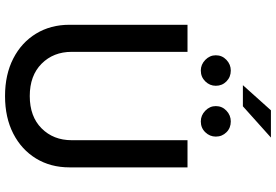

<svg xmlns="http://www.w3.org/2000/svg" viewBox="-190 -916 1117 778"><g transform="rotate(90 369.0 -526.5)"><path d="M547.6 -727.3H657.7V-248.9Q657.7 -172.6 621.8 -113.6Q585.9 -54.7 521 -21.3Q456 12.1 368.6 12.1Q281.6 12.1 216.6 -21.3Q151.6 -54.7 115.8 -113.6Q79.9 -172.6 79.9 -248.9V-727.3H189.6V-257.8Q189.6 -183.9 237.7 -136Q285.9 -88.1 368.6 -88.1Q451.7 -88.1 499.6 -136Q547.6 -183.9 547.6 -257.8ZM471.6 -781.2Q446.7 -781.2 428.1 -799.4Q409.4 -817.5 409.4 -842Q409.4 -867.5 428.1 -885.1Q446.7 -902.7 471.6 -902.7Q497.9 -902.7 515.4 -885.1Q533 -867.5 533 -842Q533 -817.5 515.4 -799.4Q497.9 -781.2 471.6 -781.2ZM265.3 -781.2Q240.8 -781.2 222.1 -799.4Q203.5 -817.5 203.5 -842Q203.5 -867.5 222.1 -885.1Q240.8 -902.7 265.3 -902.7Q291.5 -902.7 309.3 -885.1Q327.1 -867.5 327.1 -842Q327.1 -817.5 309.3 -799.4Q291.5 -781.2 265.3 -781.2ZM324.6 -951.7 426.5 -1065.3H536.9L410.2 -951.7Z"/></g></svg>

Font: Inter Zeller Medium
Style: Regular
Weight: 500
Designer: Rasmus Andersson; Joe Bland
Foundry: zeller
Version: Version 3.015;git-dec3a8cb1